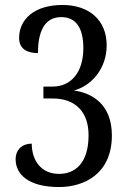

<svg xmlns="http://www.w3.org/2000/svg" viewBox="-20 -744 517 774"><path d="M218 10C319 10 431 -43 431 -198C431 -327 347 -370 278 -379C353 -400 410 -471 410 -561C410 -665 337 -724 232 -724C117 -724 57 -665 57 -591C57 -545 92 -530 133 -530C133 -609 155 -675 227 -675C288 -675 316 -629 316 -550C316 -454 268 -395 192 -395H155V-347H192C287 -347 337 -290 337 -199C337 -85 282 -43 218 -43C147 -43 108 -96 108 -165C70 -165 43 -141 43 -102C43 -41 95 10 218 10Z"/></svg>

Font: Noto Serif Bengali Condensed
Style: Regular
Weight: 400
Width: 3
Designer: Juan Bruce, Universal Thirst, Indian Type Foundry and the Monotype Design Team.
Foundry: Monotype Imaging Inc.
Version: Version 2.003